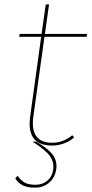

<svg xmlns="http://www.w3.org/2000/svg" viewBox="-20 -655 418 877"><path d="M146 -7.8Q201.7 24.4 221.9 53.5Q242.2 82.5 236.8 118.2Q231.4 155.8 204.8 179Q178.2 202.1 140.1 202.1Q106 202.1 85.4 192.4Q64.9 182.6 49.8 160.2L60.1 147.9Q76.2 170.4 94.2 179.7Q112.3 189 142.1 189Q174.3 189 196.5 169.9Q218.8 150.9 223.1 119.1Q227.5 85.9 208.3 58.3Q189 30.8 128.9 -7.8ZM67.9 -486.8 69.8 -500H169.9L189 -634.8H204.1L185.1 -500H377.9L376 -486.8H183.1L132.8 -126Q114.3 -2.9 219.2 -2.9Q268.1 -2.9 310.1 -37.1L318.8 -27.8Q301.8 -11.2 274.4 -0.7Q247.1 9.8 217.8 9.8Q98.1 9.8 118.2 -126L168 -486.8Z"/></svg>

Font: Human Sans Thin
Style: Italic
Weight: 100
Italic angle: -8°
Designer: Tim Radville
Foundry: Continuum
Version: Version 1.000;FEAKit 1.0